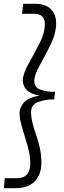

<svg xmlns="http://www.w3.org/2000/svg" viewBox="-39 -770 336 1002"><path d="M168 -271Q120 -279 100 -301Q80 -323 80 -349Q80 -384 109 -435.5Q138 -487 166.5 -542.5Q195 -598 195 -644Q195 -698 139 -698H76L82 -750H145Q199 -750 226.5 -722Q254 -694 254 -649Q254 -596 225.5 -538Q197 -480 168.5 -429.5Q140 -379 140 -348Q140 -312 174 -301.5Q208 -291 230 -291H248L244 -251H226Q202 -251 162.5 -238.5Q123 -226 123 -183Q123 -140 150 -64.5Q177 11 177 79Q177 140 142.5 176Q108 212 44 212H-19L-14 160H49Q119 160 119 82Q119 41 105 -8Q91 -57 77 -102.5Q63 -148 63 -180Q63 -210 86.5 -236Q110 -262 168 -271Z"/></svg>

Font: Zilla Slab Regular
Style: Italic
Weight: 400
Italic angle: -6°
Designer: Typotheque.com
Foundry: Typotheque type foundry
Version: Version 1.1; 2017; ttfautohint (v1.6)